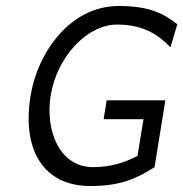

<svg xmlns="http://www.w3.org/2000/svg" viewBox="-20 -610 612 641"><path d="M82 -290C52 -103 130 11 281 11C384 11 436 -14 496 -52L532 -275H336L326 -212H459L439 -89L436 -88C396 -67 348 -52 291 -52C177 -52 131 -176 149 -290C170 -421 271 -528 371 -528C460 -528 510 -493 549 -452L572 -529C526 -565 479 -590 376 -590C214 -590 105 -434 82 -290Z"/></svg>

Font: Charger Sport
Style: LitObl
Weight: 300
Designer: Jasper
Foundry: Cannot Into Space Fonts
Version: Version 1.1